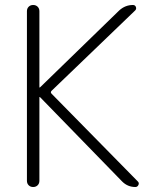

<svg xmlns="http://www.w3.org/2000/svg" viewBox="-20 -750 614 770"><path d="M88 -25V-705Q88 -716 95 -723Q102 -730 113 -730Q124 -730 131 -723Q138 -716 138 -705V-400Q138 -399 139 -399L141 -400L458 -708Q482 -730 513 -730Q522 -730 525 -722Q528 -714 522 -708L187 -386Q181 -380 187 -374L533 -22Q539 -16 535 -8Q531 0 523 0Q492 0 470 -22L141 -360Q140 -361 139 -361Q138 -361 138 -360V-25Q138 -14 131 -7Q124 0 113 0Q102 0 95 -7Q88 -14 88 -25Z"/></svg>

Font: Rounded Mplus 1c Light
Style: Regular
Weight: 300
Version: Version 1.059.20150529